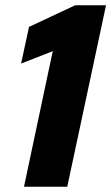

<svg xmlns="http://www.w3.org/2000/svg" viewBox="-20 -708 422 728"><path d="M71 0 180 -514 60 -467 90 -606 265 -688H382L235 0Z"/></svg>

Font: Saira Semi Condensed
Style: Bold Italic
Weight: 700
Width: 4
Italic angle: -12°
Designer: Hector Gatti with collaboration of the Omnibus-Type team
Foundry: Omnibus-Type
Version: Version 1.001; ttfautohint (v1.8)